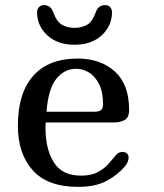

<svg xmlns="http://www.w3.org/2000/svg" viewBox="-20 -731 640 751"><path d="M435 -126Q445 -137 460 -137Q468 -137 475.5 -131.5Q483 -126 483 -116Q483 -98 470 -82Q442 -48 398 -24Q354 0 286 0Q166 0 108 -65Q50 -130 50 -239Q50 -367 110 -434.5Q170 -502 284 -502Q373 -502 429 -451.5Q485 -401 485 -301Q485 -270 466.5 -261Q448 -252 428 -252H159Q158 -246 158 -240.5Q158 -235 158 -230Q158 -148 190.5 -96Q223 -44 297 -44Q338 -44 364 -58.5Q390 -73 406.5 -92.5Q423 -112 435 -126ZM278 -462Q232 -462 200.5 -423Q169 -384 162 -294H349Q366 -294 374.5 -300Q383 -306 383 -323Q383 -371 367.5 -402Q352 -433 328 -447.5Q304 -462 278 -462ZM418 -683Q418 -630 378 -593Q338 -556 271 -556Q205 -556 165 -593Q125 -630 125 -683Q125 -694 132 -702.5Q139 -711 152 -711Q178 -711 188 -684Q202 -645 223.5 -633.5Q245 -622 271 -622Q298 -622 319.5 -633.5Q341 -645 355 -684Q365 -711 391 -711Q405 -711 411.5 -702.5Q418 -694 418 -683Z"/></svg>

Font: Marmelad
Style: Regular
Weight: 400
Designer: Manvel Shmavonyan
Foundry: Cyreal
Version: Version 1.110; ttfautohint (v1.8.4.7-5d5b)